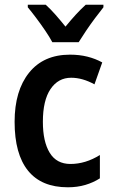

<svg xmlns="http://www.w3.org/2000/svg" viewBox="-20 -785 478 815"><path d="M268 10Q156 10 99 -60.5Q42 -131 42 -268Q42 -400 103.5 -476.5Q165 -553 277 -553Q317 -553 351 -544.5Q385 -536 414 -520L381 -427Q330 -455 282 -455Q227 -455 194.5 -407Q162 -359 162 -268Q162 -184 191 -136.5Q220 -89 279 -89Q343 -89 404 -127V-28Q376 -10 342 0Q308 10 268 10ZM202 -606Q191 -627 172 -655Q153 -683 133 -709.5Q113 -736 98 -754V-765H174Q195 -746 216 -722Q237 -698 258 -672Q280 -699 301 -722Q322 -745 344 -765H419V-754Q403 -734 383.5 -708Q364 -682 345.5 -654.5Q327 -627 314 -606Z"/></svg>

Font: Noto Sans Hebrew Condensed SemiBold
Style: Regular
Weight: 600
Width: 3
Designer: Ben Nathan
Foundry: Google LLC
Version: Version 3.001; ttfautohint (v1.8.4.7-5d5b)